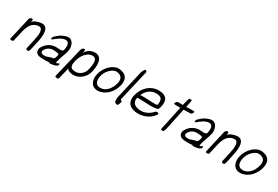

<svg xmlns="http://www.w3.org/2000/svg" viewBox="68 -1681 4158 2867"><g transform="rotate(30 2147.5 -247.0)"><path d="M51 -25C57 -6 105 -11 109 -25L150 -203C176 -311 219 -389 319 -401C411 -412 392 -280 372 -193C358 -132 349 -88 337 -36C329 0 350 7 384 -5C389 -15 393 -25 396 -36C408 -88 420 -146 431 -195C460 -322 465 -472 338 -460C293 -456 212 -434 193 -389L200 -420C210 -465 150 -456 140 -413Z M497 -121C476 -32 534 -7 620 -7C671 -7 700 -3 743 -17C746 -18 716 -1 730 0C765 1 873 -10 877 -52C878 -59 879 -65 877 -70C864 -75 836 -49 822 -54C833 -145 875 -217 894 -301C912 -381 872 -491 781 -478C714 -468 661 -435 616 -392C604 -381 583 -364 582 -349C579 -334 580 -313 600 -329C649 -368 703 -418 772 -424C833 -429 846 -375 836 -309L831 -282C822 -241 745 -260 699 -260C599 -252 539 -201 497 -121ZM579 -147C602 -179 642 -199 686 -202C728 -202 765 -197 789 -188C796 -181 790 -158 786 -142C782 -123 766 -103 755 -91C722 -100 674 -62 630 -62C560 -52 530 -94 579 -147Z M914 121C922 141 972 144 977 121C993 58 1011 -14 1024 -76C1027 -46 1086 -27 1135 -26C1223 -25 1330 -95 1357 -213C1378 -302 1401 -500 1230 -478C1156 -468 1120 -425 1094 -382L1100 -405C1103 -418 1103 -430 1102 -442C1063 -457 1045 -425 1036 -386C996 -206 954 -57 914 121ZM1060 -234C1073 -292 1133 -403 1218 -418C1342 -439 1316 -306 1294 -212C1278 -143 1211 -84 1143 -84C1035 -84 1038 -140 1060 -234Z M1439 -219C1408 -86 1468 4 1582 -6C1707 -17 1803 -127 1832 -254C1861 -380 1795 -437 1695 -448C1579 -461 1466 -334 1439 -219ZM1496 -219C1517 -311 1607 -397 1673 -393C1746 -388 1795 -349 1773 -255C1752 -164 1691 -73 1598 -62C1505 -51 1472 -117 1496 -219Z M1877 -70C1872 -47 1879 -16 1878 12C1896 19 1906 36 1936 29C1945 12 1952 -6 1959 -26C1968 -41 1958 -48 1950 -52C1947 -56 1933 -62 1935 -69L2061 -613C2055 -623 2041 -631 2025 -631C2016 -615 1996 -584 1992 -567Z M2076 -217C2044 -79 2125 -10 2263 -10C2351 -10 2456 -50 2513 -130C2521 -138 2527 -149 2529 -161C2518 -175 2496 -178 2475 -167C2419 -102 2347 -68 2276 -68C2179 -68 2111 -113 2133 -209C2205 -219 2334 -198 2409 -207C2409 -207 2453 -207 2481 -218C2502 -226 2503 -253 2511 -277C2524 -333 2521 -384 2499 -412C2474 -445 2439 -462 2375 -465C2228 -474 2110 -364 2076 -217ZM2154 -266C2183 -342 2249 -403 2334 -407C2449 -415 2470 -359 2448 -265C2349 -255 2253 -277 2154 -266Z M2655 -406C2679 -399 2721 -404 2765 -401C2735 -269 2715 -146 2681 -11C2678 1 2678 12 2679 23C2691 31 2709 31 2725 23C2732 12 2735 1 2739 -11C2773 -145 2791 -267 2823 -401C2866 -402 2906 -404 2946 -405C2963 -414 2979 -432 2978 -458C2939 -464 2884 -456 2836 -458C2845 -498 2856 -552 2859 -583C2845 -589 2827 -589 2812 -583C2800 -550 2787 -499 2778 -458C2739 -459 2717 -456 2690 -458C2673 -450 2654 -432 2655 -406Z M2971 -121C2950 -32 3008 -7 3094 -7C3145 -7 3174 -3 3217 -17C3220 -18 3190 -1 3204 0C3239 1 3347 -10 3351 -52C3352 -59 3353 -65 3351 -70C3338 -75 3310 -49 3296 -54C3307 -145 3349 -217 3368 -301C3386 -381 3346 -491 3255 -478C3188 -468 3135 -435 3090 -392C3078 -381 3057 -364 3056 -349C3053 -334 3054 -313 3074 -329C3123 -368 3177 -418 3246 -424C3307 -429 3320 -375 3310 -309L3305 -282C3296 -241 3219 -260 3173 -260C3073 -252 3013 -201 2971 -121ZM3053 -147C3076 -179 3116 -199 3160 -202C3202 -202 3239 -197 3263 -188C3270 -181 3264 -158 3260 -142C3256 -123 3240 -103 3229 -91C3196 -100 3148 -62 3104 -62C3034 -52 3004 -94 3053 -147Z M3424 -25C3430 -6 3478 -11 3482 -25L3523 -203C3549 -311 3592 -389 3692 -401C3784 -412 3765 -280 3745 -193C3731 -132 3722 -88 3710 -36C3702 0 3723 7 3757 -5C3762 -15 3766 -25 3769 -36C3781 -88 3793 -146 3804 -195C3833 -322 3838 -472 3711 -460C3666 -456 3585 -434 3566 -389L3573 -420C3583 -465 3523 -456 3513 -413Z M3895 -219C3864 -86 3924 4 4038 -6C4163 -17 4259 -127 4288 -254C4317 -380 4251 -437 4151 -448C4035 -461 3922 -334 3895 -219ZM3952 -219C3973 -311 4063 -397 4129 -393C4202 -388 4251 -349 4229 -255C4208 -164 4147 -73 4054 -62C3961 -51 3928 -117 3952 -219Z"/></g></svg>

Font: Comica
Style: RgIta
Weight: 400
Designer: Jasper
Foundry: KineticPlasma Fonts/Cannot Into Space Fonts
Version: Version 0.89